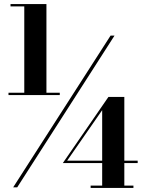

<svg xmlns="http://www.w3.org/2000/svg" viewBox="-20 -826 724 949"><path d="M45 100 526.5 -650H546L65 100ZM22 -356V-367.5H275.5V-356ZM428 103V91.5H485V-281.5L312 -32H660.5V-20H290.5L516 -347H594.5V91.5H639.5V103ZM100 -359.5V-794.5H32V-806H209.5V-359.5Z"/></svg>

Font: Bodoni Moda 11pt ExtraBold
Style: Regular
Weight: 800
Designer: Owen Earl
Foundry: indestructible type
Version: Version 2.004